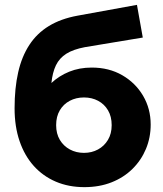

<svg xmlns="http://www.w3.org/2000/svg" viewBox="-20 -755 672 790"><path d="M327 15Q262.5 15 209.8 -7.5Q157 -30 119 -72.2Q81 -114.5 60.5 -174.5Q40 -234.5 40 -309.5Q40 -392.5 54.8 -457.5Q69.5 -522.5 100.8 -570.2Q132 -618 181.2 -648Q230.5 -678 299 -690.5L543.5 -735L567.5 -600.5L329.5 -561Q281.5 -552 253 -534Q224.5 -516 210.2 -486.5Q196 -457 191.5 -413.5Q223 -443 264.8 -460Q306.5 -477 357.5 -477Q428.5 -477 483 -445.5Q537.5 -414 568.8 -360.8Q600 -307.5 600 -242.5Q600 -189 580.5 -142.2Q561 -95.5 525 -60Q489 -24.5 439 -4.8Q389 15 327 15ZM325.5 -126Q357.5 -126 383.2 -140Q409 -154 424.2 -179.5Q439.5 -205 439.5 -240Q439.5 -275.5 424.5 -301Q409.5 -326.5 383.8 -340.2Q358 -354 325.5 -354Q293 -354 267 -340.2Q241 -326.5 226 -301Q211 -275.5 211 -240Q211 -205 226.2 -179.5Q241.5 -154 267.5 -140Q293.5 -126 325.5 -126Z"/></svg>

Font: Geologica Cursive
Style: Bold
Weight: 700
Designer: Sindre Bremnes, Frode Helland
Foundry: Monokrom Skriftforlag AS
Version: Version 1.010;gftools[0.9.28]